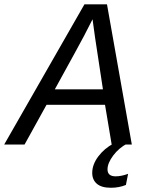

<svg xmlns="http://www.w3.org/2000/svg" viewBox="-71 -679 691 902"><path d="M453.6 0 422.4 -186.5H147.5L44.4 0H-51.3L325.7 -658.7H431.6L548.3 0ZM363.8 -588.4Q341.3 -543.9 323.5 -509.8Q305.7 -475.6 186.5 -259.3H412.6L375.5 -503.4ZM450.2 203.1Q405.8 203.1 384 184.3Q362.3 165.5 362.3 133.3Q362.3 94.2 390.4 56.4Q418.5 18.6 463.4 -5.4H528.3Q487.8 15.6 460.9 51.5Q434.1 87.4 434.1 116.7Q434.1 149.4 472.2 149.4Q499 149.4 530.8 137.7L520.5 189.9Q487.8 203.1 450.2 203.1Z"/></svg>

Font: Cousine
Style: Italic
Weight: 400
Italic angle: -12°
Monospace: yes
Designer: Steve Matteson
Foundry: Monotype Imaging Inc.
Version: Version 1.21